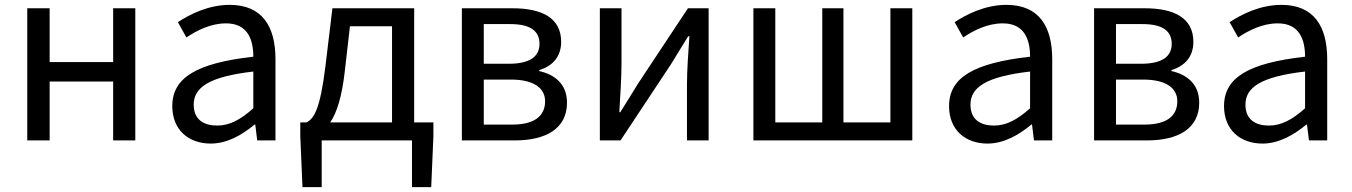

<svg xmlns="http://www.w3.org/2000/svg" viewBox="-20 -577 5554 789"><path d="M92 0H184V-242H445V0H536V-543H445V-322H184V-543H92Z M846 13C913 13 974 -22 1026 -65H1029L1037 0H1112V-334C1112 -469 1057 -557 924 -557C836 -557 760 -518 711 -486L746 -423C789 -452 846 -481 909 -481C998 -481 1021 -414 1021 -344C790 -318 688 -259 688 -141C688 -43 755 13 846 13ZM872 -61C818 -61 776 -85 776 -147C776 -217 838 -262 1021 -283V-132C968 -85 924 -61 872 -61Z M1302 0H1673V192H1752L1761 -17V-74H1682V-543H1346L1317 -302C1295 -127 1271 -91 1240 -74H1214V-17L1223 192H1302ZM1337 -74C1363 -112 1385 -177 1397 -285L1418 -469H1591V-74Z M1878 0H2096C2221 0 2310 -47 2310 -155C2310 -233 2258 -271 2196 -285V-289C2252 -306 2286 -345 2286 -405C2286 -504 2206 -543 2086 -543H1878ZM1968 -315V-478H2077C2162 -478 2197 -448 2197 -397C2197 -347 2161 -315 2071 -315ZM1968 -65V-250H2080C2172 -250 2220 -216 2220 -161C2220 -100 2176 -65 2085 -65Z M2445 0H2530L2736 -311C2756 -344 2787 -394 2808 -428H2813C2808 -357 2803 -285 2803 -227V0H2892V-543H2807L2601 -232C2581 -199 2550 -149 2529 -116H2525C2529 -186 2534 -259 2534 -316V-543H2445Z M3076 0H3729V-543H3639V-74H3446V-543H3359V-74H3166V-543H3076Z M4038 13C4105 13 4166 -22 4218 -65H4221L4229 0H4304V-334C4304 -469 4249 -557 4116 -557C4028 -557 3952 -518 3903 -486L3938 -423C3981 -452 4038 -481 4101 -481C4190 -481 4213 -414 4213 -344C3982 -318 3880 -259 3880 -141C3880 -43 3947 13 4038 13ZM4064 -61C4010 -61 3968 -85 3968 -147C3968 -217 4030 -262 4213 -283V-132C4160 -85 4116 -61 4064 -61Z M4476 0H4694C4819 0 4908 -47 4908 -155C4908 -233 4856 -271 4794 -285V-289C4850 -306 4884 -345 4884 -405C4884 -504 4804 -543 4684 -543H4476ZM4566 -315V-478H4675C4760 -478 4795 -448 4795 -397C4795 -347 4759 -315 4669 -315ZM4566 -65V-250H4678C4770 -250 4818 -216 4818 -161C4818 -100 4774 -65 4683 -65Z M5168 13C5235 13 5296 -22 5348 -65H5351L5359 0H5434V-334C5434 -469 5379 -557 5246 -557C5158 -557 5082 -518 5033 -486L5068 -423C5111 -452 5168 -481 5231 -481C5320 -481 5343 -414 5343 -344C5112 -318 5010 -259 5010 -141C5010 -43 5077 13 5168 13ZM5194 -61C5140 -61 5098 -85 5098 -147C5098 -217 5160 -262 5343 -283V-132C5290 -85 5246 -61 5194 -61Z"/></svg>

Font: Source Han Sans KR
Style: Regular
Weight: 400
Designer: Ryoko NISHIZUKA 西塚涼子 (kana, bopomofo & ideographs); Paul D. Hunt (Latin, Greek & Cyrillic); Sandoll Communications 산돌커뮤니
Foundry: Adobe
Version: Version 2.004;hotconv 1.0.118;makeotfexe 2.5.65603